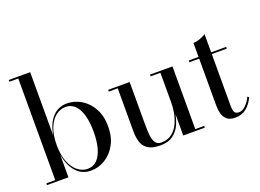

<svg xmlns="http://www.w3.org/2000/svg" viewBox="-110 -1014 1745 1287"><g transform="rotate(-20 763.0 -370.0)"><path d="M346.5 10Q283 10 242 -35.8Q201 -81.5 187.5 -161V0H34.5V-12.5H98V-737.5H34.5V-750H187.5V-299Q201 -379 242 -424Q283 -469 346.5 -469Q400 -469 447.5 -440.5Q495 -412 524.8 -358.5Q554.5 -305 554.5 -230Q554.5 -155 524.8 -101.2Q495 -47.5 447.5 -18.8Q400 10 346.5 10ZM329.5 -9Q369.5 -9 396.5 -36.2Q423.5 -63.5 437.2 -113.2Q451 -163 451 -230Q451 -297 437.2 -346.5Q423.5 -396 396.5 -423Q369.5 -450 329.5 -450Q291.5 -450 259.2 -424.8Q227 -399.5 207.2 -350.5Q187.5 -301.5 187.5 -230Q187.5 -158.5 207.2 -109.2Q227 -60 259.2 -34.5Q291.5 -9 329.5 -9Z M841.5 10Q783.5 10 753.5 -9.8Q723.5 -29.5 712.8 -63.5Q702 -97.5 702 -141V-447.5H638.5V-460H791.5V-154Q791.5 -112 795.2 -78.5Q799 -45 812.2 -25.5Q825.5 -6 853 -6Q898.5 -6 928.8 -29.2Q959 -52.5 976 -88.5Q993 -124.5 999.8 -164Q1006.5 -203.5 1006.5 -236L1014.5 -239.5Q1014.5 -205.5 1008.2 -162.8Q1002 -120 984.5 -80.8Q967 -41.5 932.5 -15.8Q898 10 841.5 10ZM1006.5 0V-447.5H936.5V-460H1097V-12.5H1160V0Z M1377.5 7Q1336.5 7 1316.5 -11.2Q1296.5 -29.5 1289.8 -56.8Q1283 -84 1283 -111.5V-560Q1305.5 -560 1331.8 -569.5Q1358 -579 1373 -590V-81.5Q1373 -44 1382 -31.2Q1391 -18.5 1411.5 -18.5Q1437.5 -18.5 1461.2 -42.5Q1485 -66.5 1499 -97.5L1509.5 -91Q1490.5 -47.5 1457.5 -20.2Q1424.5 7 1377.5 7ZM1213.5 -447.5V-460H1480V-447.5Z"/></g></svg>

Font: Bodoni Moda 18pt
Style: Regular
Weight: 400
Designer: Owen Earl
Foundry: indestructible type
Version: Version 2.005